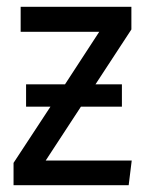

<svg xmlns="http://www.w3.org/2000/svg" viewBox="-20 -547 431 567"><path d="M369 -73 360 0H20V-66L129 -232H57V-298H172L273 -453H41V-527H368V-460L262 -298H340V-232H219L115 -73Z"/></svg>

Font: Fira Sans Condensed
Style: Regular
Weight: 400
Width: 3
Designer: bBox Type GmbH & Carrois Corporate GbR & Edenspiekermann AG
Foundry: bBox Type GmbH & Carrois Corporate GbR & Edenspiekermann AG
Version: Version 4.301